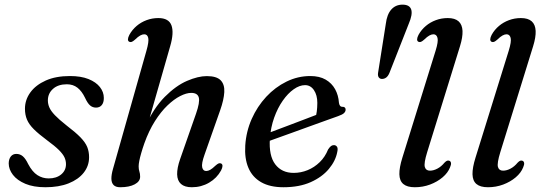

<svg xmlns="http://www.w3.org/2000/svg" viewBox="-20 -796 2327 827"><path d="M189.7 -27.5Q223 -27.5 243.6 -44.7Q264.2 -61.9 264.2 -88.8Q264.2 -103.9 257.8 -118Q251.3 -132.2 234 -149.6Q216.6 -167 183 -191.6Q146.6 -218.6 125.7 -239.4Q104.9 -260.2 96.2 -280.9Q87.5 -301.6 87.5 -327.6Q87.5 -365.9 110.7 -397.9Q133.9 -429.8 177.2 -449.2Q220.5 -468.5 281.3 -468.5Q328.7 -468.5 361.2 -455.5Q393.6 -442.4 410.4 -421Q427.2 -399.5 427.2 -374.3Q427.4 -354.4 418.4 -343.4Q409.3 -332.5 393.6 -332.5Q379 -332.5 368.1 -341.8Q357.1 -351.2 346.2 -374.9Q332.6 -403.2 313.8 -418.1Q294.9 -433 267.9 -433Q230.5 -433 208.4 -413.3Q186.2 -393.6 186.2 -363.5Q186.2 -348.1 192.6 -333.2Q199 -318.2 216.3 -300Q233.5 -281.8 266.3 -255.9Q305.3 -226.3 326.5 -204.5Q347.6 -182.7 355.7 -162.9Q363.7 -143 363.7 -118.9Q363.7 -81.5 340.7 -52.3Q317.7 -23 275.5 -6.2Q233.3 10.5 175.6 10.5Q124.6 10.5 89.3 -4.3Q53.9 -19.2 35.7 -42.9Q17.5 -66.6 17.5 -92.5Q17.9 -111.1 26.6 -122.1Q35.4 -133.1 50.3 -133.1Q66.4 -133.1 78.4 -122.8Q90.4 -112.4 101.3 -89.5Q119.2 -55.6 141.2 -41.6Q163.1 -27.5 189.7 -27.5Z M612.1 -244.8 713 -596.8Q730.1 -655.4 718.5 -686.8Q706.9 -718.2 662.1 -718.2Q635.3 -718.2 611.3 -709.2Q587.3 -700.3 568.3 -684.1Q549.3 -667.9 537.2 -645.9Q531.3 -634.5 531.1 -626.7Q531 -618.9 536.9 -616Q542 -613.7 547.5 -615.7Q553 -617.8 561.4 -625.2Q574.7 -638.2 584.1 -643.2Q593.5 -648.3 601.4 -648.3Q615 -648.3 618.5 -632.6Q622.1 -616.9 610.6 -577L466.6 -68.2Q459.6 -43.8 459.8 -26.1Q460.1 -8.4 469.3 1Q478.5 10.5 497.8 10.5Q536.9 10.5 560.3 -2.1Q583.6 -14.6 583.6 -34.8Q583.6 -48 580.4 -57.2Q577.2 -66.4 577.2 -79.6Q577.2 -88.8 580 -103.1Q582.7 -117.3 588.3 -136.6Q593.8 -155.9 601.9 -179Q621.4 -233.3 647.2 -274Q673 -314.8 701.3 -341.8Q729.5 -368.8 756.2 -382.3Q782.9 -395.9 803.7 -395.9Q830.9 -395.9 836.3 -375.9Q841.7 -356 824.2 -306L755.7 -110.3Q742.4 -72 743 -44.9Q743.7 -17.8 759.5 -3.7Q775.3 10.5 806.3 10.5Q847.1 10.5 880.7 -9.2Q914.2 -28.8 932.2 -61.8Q938.1 -73.2 938.3 -81Q938.4 -88.8 932.5 -91.7Q927.4 -94.2 921.9 -92.2Q916.4 -90.1 908 -82.5Q894.7 -69.7 885.5 -64.6Q876.2 -59.4 868 -59.4Q854.7 -59.4 850.9 -75.2Q847.1 -91 861.2 -130.4L928.2 -320.6Q944.3 -366.2 946.1 -399.3Q947.9 -432.3 930.4 -450.3Q912.8 -468.2 870.6 -468.2Q833.4 -468.2 785.5 -447.6Q737.6 -426.9 689.8 -378.9Q641.9 -330.8 604 -248.2Z M1091.6 -206.3Q1091.6 -206.3 1110.2 -213.4Q1128.7 -220.4 1158.8 -231.6Q1188.8 -242.8 1223.6 -256Q1258.4 -269.2 1291.8 -281.9Q1325.2 -294.6 1350.1 -304.2L1338.5 -288.2Q1342.4 -300.4 1344.5 -316Q1346.6 -331.6 1346.8 -352.7Q1346.8 -386.2 1332.3 -407.7Q1317.8 -429.3 1294 -429.3Q1270.3 -429.3 1245.2 -411.6Q1220 -393.9 1198 -362.5Q1175.9 -331 1160.9 -289.1Q1145.9 -247.1 1142.5 -198.7Q1137.5 -125.2 1165.5 -88.3Q1193.5 -51.3 1245 -51.3Q1275.9 -51.3 1304.9 -63.1Q1333.9 -74.9 1357.1 -97.5Q1380.3 -120 1393.2 -152.2Q1400.5 -163.2 1406.2 -167.2Q1411.9 -171.1 1418.7 -170.9Q1426.9 -170.7 1431.6 -163.8Q1436.3 -156.9 1432.7 -141.5Q1425.6 -103.2 1396.5 -68.3Q1367.3 -33.3 1318.2 -11.4Q1269 10.5 1200.9 10.5Q1142.8 10.5 1104.9 -11.2Q1067 -32.9 1049.9 -73.2Q1032.8 -113.4 1036.4 -169.5Q1040.3 -229.7 1064.1 -283.6Q1088 -337.4 1126.7 -379.1Q1165.4 -420.7 1214.2 -444.6Q1263 -468.5 1316.6 -468.5Q1356 -468.5 1382.7 -453.1Q1409.3 -437.6 1423.5 -411.7Q1437.7 -385.7 1439.9 -353.7Q1440.7 -346.1 1444.3 -341Q1447.8 -336 1454.2 -336Q1461.4 -336.3 1465.1 -333.1Q1468.7 -329.9 1468.7 -323.6Q1468.7 -315.9 1462 -309.1Q1455.2 -302.3 1435.9 -295.6Q1415.5 -288.4 1382.8 -276.6Q1350.1 -264.9 1311.8 -251Q1273.5 -237.2 1235.4 -223.3Q1197.2 -209.5 1165.6 -198.2Q1133.9 -186.9 1114.8 -179.9Q1095.7 -172.9 1095.7 -172.9Z M1625.3 -456Q1616.7 -456 1611.7 -462.4Q1606.8 -468.8 1608.3 -481.3L1641.8 -693.4Q1646.7 -733.8 1665.3 -754.9Q1684 -776 1713.8 -776Q1744.3 -776 1751.2 -755Q1758 -734 1740.6 -693.6L1657 -480.9Q1651.4 -468 1643.4 -462Q1635.3 -456 1625.3 -456Z M1961.3 -596.8 1819.9 -140.3Q1805.3 -92.9 1809.8 -76.9Q1814.3 -60.9 1831.8 -60.9Q1847.2 -60.9 1864 -69.7Q1880.7 -78.4 1894.6 -95.4Q1900.9 -101.8 1905.5 -103.6Q1910.1 -105.3 1914.9 -103.7Q1921.1 -101.7 1922.5 -94.4Q1923.8 -87 1918.5 -75.3Q1909.4 -51.8 1886.5 -32.3Q1863.5 -12.8 1832.4 -1.1Q1801.3 10.5 1766.8 10.5Q1733.7 10.5 1717.3 -3.3Q1700.9 -17 1700.2 -45.4Q1699.6 -73.7 1713.2 -117.2L1856.1 -577Q1868.6 -616.9 1864.5 -632.6Q1860.5 -648.3 1846.9 -648.3Q1839 -648.3 1829.6 -643.2Q1820.2 -638.2 1806.9 -625.2Q1798.5 -617.8 1793 -615.7Q1787.5 -613.7 1782.4 -616Q1776.5 -618.9 1776.6 -626.7Q1776.8 -634.5 1782.7 -645.9Q1794.8 -667.9 1814 -684.1Q1833.2 -700.3 1857.4 -709.2Q1881.6 -718.2 1908.6 -718.2Q1939.6 -718.2 1955.3 -704.1Q1970.9 -690.1 1972.2 -662.9Q1973.4 -635.8 1961.3 -596.8Z M2276.3 -596.8 2134.9 -140.3Q2120.3 -92.9 2124.8 -76.9Q2129.3 -60.9 2146.8 -60.9Q2162.2 -60.9 2179 -69.7Q2195.7 -78.4 2209.6 -95.4Q2215.9 -101.8 2220.5 -103.6Q2225.1 -105.3 2229.9 -103.7Q2236.1 -101.7 2237.5 -94.4Q2238.8 -87 2233.5 -75.3Q2224.4 -51.8 2201.5 -32.3Q2178.5 -12.8 2147.4 -1.1Q2116.3 10.5 2081.8 10.5Q2048.7 10.5 2032.3 -3.3Q2015.9 -17 2015.2 -45.4Q2014.6 -73.7 2028.2 -117.2L2171.1 -577Q2183.6 -616.9 2179.5 -632.6Q2175.5 -648.3 2161.9 -648.3Q2154 -648.3 2144.6 -643.2Q2135.2 -638.2 2121.9 -625.2Q2113.5 -617.8 2108 -615.7Q2102.5 -613.7 2097.4 -616Q2091.5 -618.9 2091.6 -626.7Q2091.8 -634.5 2097.7 -645.9Q2109.8 -667.9 2129 -684.1Q2148.2 -700.3 2172.4 -709.2Q2196.6 -718.2 2223.6 -718.2Q2254.6 -718.2 2270.3 -704.1Q2285.9 -690.1 2287.2 -662.9Q2288.4 -635.8 2276.3 -596.8Z"/></svg>

Font: Fraunces Wonky
Style: Italic
Weight: 900
Italic angle: -16°
Version: Version 1.000;[b76b70a41]